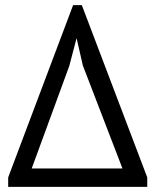

<svg xmlns="http://www.w3.org/2000/svg" viewBox="-20 -731 609 751"><path d="M12 0V-37L266 -711H300L556 -37V0ZM104 -72H459L304 -475L280 -580H279L251 -473Z"/></svg>

Font: PT Sans
Style: Italic
Weight: 400
Italic angle: -12°
Designer: A.Korolkova, O.Umpeleva, V.Yefimov
Foundry: ParaType Ltd
Version: Version 2.003W OFL